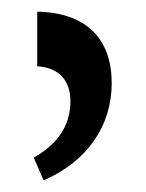

<svg xmlns="http://www.w3.org/2000/svg" viewBox="-20 -780 251 330"><path d="M44 -760V-666C81 -664 101 -642 101 -606C101 -565 80 -533 38 -509L55 -470C129 -502 172 -563 172 -637C172 -711 131 -758 44 -760Z"/></svg>

Font: Noto Serif Armenian Condensed Semi
Style: Regular
Weight: 600
Width: 3
Designer: Monotype Design Team
Foundry: Monotype Imaging Inc.
Version: Version 1.901